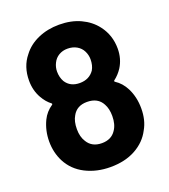

<svg xmlns="http://www.w3.org/2000/svg" viewBox="-133 -809 806 914"><g transform="rotate(-20 270.5 -352.5)"><path d="M480 -308Q503 -262 503 -205Q503 -145 478 -102Q452 -51 398.5 -21.5Q345 8 271 8Q201 8 145 -20.5Q89 -49 61 -103Q37 -150 37 -206Q37 -261 60 -309Q77 -344 110 -366Q112 -368 112 -369Q112 -371 110 -373Q86 -391 69 -421Q46 -461 46 -511Q46 -582 86 -631Q115 -670 163.5 -691.5Q212 -713 271 -713Q332 -713 379 -691Q426 -669 455 -631Q495 -579 495 -511Q495 -459 469 -418Q452 -392 428 -374Q426 -372 426 -370Q426 -369 428 -367Q461 -346 480 -308ZM196 -548Q186 -528 186 -506Q186 -477 199 -454Q222 -418 270 -418Q318 -418 343 -454Q356 -476 356 -507Q356 -529 346 -549Q336 -569 316 -580.5Q296 -592 269 -592Q245 -592 225.5 -580.5Q206 -569 196 -548ZM342 -148Q361 -175 361 -218Q361 -255 347 -280Q325 -322 270 -322Q218 -322 196 -281Q181 -256 181 -216Q181 -177 198 -151Q221 -113 271 -113Q319 -113 342 -148Z"/></g></svg>

Font: LinhAnh
Style: Bold
Weight: 700
Designer: Jeremy Tribby
Foundry: Tribby Type
Version: Version 1.408